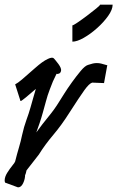

<svg xmlns="http://www.w3.org/2000/svg" viewBox="-30 -768 504 825"><path d="M47 37 -7 17H-8Q-10 11 -10 8Q-10 -8 1 -25.5Q12 -43 23 -56.5Q34 -70 35 -74Q43 -106 51.5 -134.5Q60 -163 65 -188Q73 -224 83.5 -252.5Q94 -281 101 -306Q107 -326 112.5 -346.5Q118 -367 124 -386Q69 -338 60 -334H58L35 -406H36Q46 -411 64.5 -426.5Q83 -442 120 -475Q137 -490 150 -499.5Q163 -509 176 -515Q195 -524 201.5 -517Q208 -510 221 -493Q234 -475 232.5 -465Q231 -455 224 -452Q217 -449 213 -451Q196 -418 184 -384Q174 -358 167.5 -333Q161 -308 154 -284Q147 -259 140 -238.5Q133 -218 126 -199Q152 -235 178 -266.5Q204 -298 223 -329Q230 -340 245 -364Q260 -388 279.5 -415Q299 -442 317 -463.5Q335 -485 348 -489Q360 -493 368.5 -495Q377 -497 386 -497Q395 -497 404 -495Q413 -493 429 -488H431L417 -411L366 -413Q353 -409 332.5 -380.5Q312 -352 269 -285Q235 -231 199 -188.5Q163 -146 137 -104L84 -36Q83 -30 81.5 -25.5Q80 -21 79 -17L78 -18Q78 1 69.5 19Q61 37 48 37ZM281 -589V-659Q285 -659 303.5 -671.5Q322 -684 344.5 -701Q367 -718 383.5 -731.5Q400 -745 400 -748H454Q454 -727 435 -700Q416 -673 387.5 -647.5Q359 -622 330 -605.5Q301 -589 281 -589Z"/></svg>

Font: Syne Tactile
Style: Regular
Weight: 400
Designer: Lucas Descroix
Foundry: Bonjour Monde
Version: Version 2.100; ttfautohint (v1.8.3)